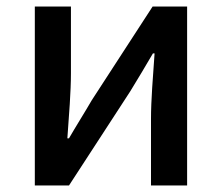

<svg xmlns="http://www.w3.org/2000/svg" viewBox="-20 -570 681 590"><path d="M87 0H192L380 -289C400 -321 430 -372 450 -406H455C450 -335 444 -262 444 -205V0H555V-550H449L262 -262C243 -229 211 -178 192 -145H187C192 -215 198 -288 198 -345V-550H87Z"/></svg>

Font: Noto Sans T Chinese Medium
Style: Regular
Weight: 500
Designer: Ryoko NISHIZUKA (kana & ideographs); Paul D. Hunt (Latin, Greek & Cyrillic); Wenlong ZHANG (bopomofo); Sandoll Communica
Foundry: Adobe Systems Incorporated
Version: Version 1.000;PS 1;hotconv 1.0.78;makeotf.lib2.5.61930